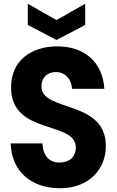

<svg xmlns="http://www.w3.org/2000/svg" viewBox="-20 -995 623 1023"><path d="M299 8C456 8 544 -95 544 -217C544 -464 201 -398 201 -533C201 -585 235 -612 280 -611C331 -609 360 -572 364 -522H536C527 -664 430 -748 285 -748C143 -748 39 -669 39 -531C37 -273 383 -354 384 -209C384 -160 350 -129 297 -129C241 -129 209 -166 206 -231H37C41 -76 154 8 299 8ZM128 -862 281 -782 434 -862V-975L281 -888L128 -975Z"/></svg>

Font: Malmofest
Style: Bold
Weight: 700
Designer: Jonny Pinhorn (Poppins), Kolossal
Version: Version 1.004;Glyphs 3.1.2 (3151)